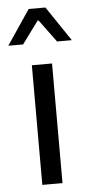

<svg xmlns="http://www.w3.org/2000/svg" viewBox="-58 -746 363 777"><g transform="rotate(-5 123.0 -357.0)"><path d="M82 -486H164V0H82ZM89 -714H157L252 -573H192L125 -664H121L54 -573H-6Z"/></g></svg>

Font: Myanmar Sanpya
Style: Regular
Weight: 400
Designer: Danh Hong
Foundry: Google Inc.
Version: Version 2.00 November 22, 2015